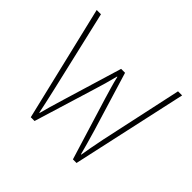

<svg xmlns="http://www.w3.org/2000/svg" viewBox="-133 -678 828 828"><g transform="rotate(45 281.5 -264.0)"><path d="M147 0H170L257 -284C267 -316 277 -351 286 -387H288C296 -351 307 -318 317 -283L404 0H426L542 -528H517L436 -153C425 -99 421 -76 415 -40H413C405 -72 396 -102 381 -154L299 -423H275L194 -155C177 -100 169 -70 161 -40H159C152 -72 147 -99 134 -154L47 -528H21Z"/></g></svg>

Font: Noto Sans Mono SemiCondensed Thin
Style: Regular
Weight: 100
Width: 4
Designer: Monotype Design Team
Foundry: Monotype Imaging Inc.
Version: Version 2.014